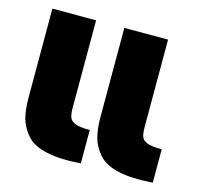

<svg xmlns="http://www.w3.org/2000/svg" viewBox="-86 -651 800 750"><g transform="rotate(15 314.0 -276.5)"><path d="M300.8 -134.8V0Q217.3 6.3 162.4 -5.9Q107.4 -18.1 81.3 -48.6Q55.2 -79.1 46.1 -112.8Q37.1 -146.5 37.1 -196.8V-555.2H213.9V-201.2Q213.9 -173.8 219.7 -160.9Q225.6 -147.9 244.1 -141.4Q262.7 -134.8 300.8 -134.8ZM591.8 -134.8V0Q508.3 6.3 453.4 -5.9Q398.4 -18.1 372.3 -48.6Q346.2 -79.1 337.2 -112.8Q328.1 -146.5 328.1 -196.8V-555.2H504.9V-201.2Q504.9 -173.8 510.5 -160.9Q516.1 -147.9 534.7 -141.4Q553.2 -134.8 591.8 -134.8Z"/></g></svg>

Font: LT Superior Black
Style: Regular
Weight: 900
Designer: Daniel Lyons
Foundry: LyonsType
Version: Version 2.005